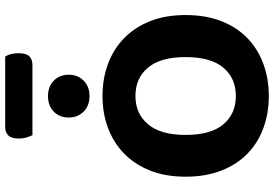

<svg xmlns="http://www.w3.org/2000/svg" viewBox="-178 -861 1056 740"><g transform="rotate(-90 350.0 -491.0)"><path d="M199 -894Q195 -902 190.5 -916Q186 -930 186 -945Q186 -975 198 -987Q210 -999 231 -999H502Q515 -979 515 -948Q515 -918 503 -906Q491 -894 470 -894ZM662 -304Q662 -226 638.5 -166Q615 -106 573 -65.5Q531 -25 474 -4Q417 17 350 17Q283 17 226 -4Q169 -25 127.5 -65.5Q86 -106 62.5 -166Q39 -226 39 -304Q39 -382 63 -441.5Q87 -501 129 -541.5Q171 -582 227.5 -603Q284 -624 350 -624Q416 -624 473 -603Q530 -582 572 -541.5Q614 -501 638 -441.5Q662 -382 662 -304ZM500 -304Q500 -400 459.5 -448.5Q419 -497 350 -497Q282 -497 241 -448.5Q200 -400 200 -304Q200 -207 240.5 -158.5Q281 -110 350 -110Q419 -110 459.5 -158.5Q500 -207 500 -304ZM432 -754Q432 -720 409.5 -697Q387 -674 350 -674Q312 -674 289.5 -697Q267 -720 267 -754Q267 -789 289.5 -811.5Q312 -834 350 -834Q387 -834 409.5 -811.5Q432 -789 432 -754Z"/></g></svg>

Font: Baloo Da 2
Style: Bold
Weight: 700
Designer: Noopur Datye, Sulekha Rajkumar and Ek Type
Foundry: Ek Type
Version: Version 1.640;hotconv 1.0.111;makeotfexe 2.5.65597; ttfautoh